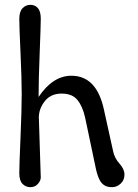

<svg xmlns="http://www.w3.org/2000/svg" viewBox="-20 -770 571 796"><path d="M394 -22Q383 -43 377 -73L333 -282Q323 -328 301.5 -355Q280 -382 235.5 -382Q191 -382 166.5 -351.5Q142 -321 141 -285Q149 -48 149 -34.5Q149 -21 137 -7.5Q125 6 106 6Q87 6 73.5 -7.5Q60 -21 60 -52Q60 -83 65 -199.5Q70 -316 70 -380Q70 -444 65 -552Q60 -660 60 -691Q60 -722 73.5 -736Q87 -750 106 -750Q125 -750 137 -736.5Q149 -723 149 -692.5Q149 -662 144.5 -550.5Q140 -439 140 -368Q199 -456 276 -456Q381 -456 411 -315L449 -143Q455 -114 475.5 -91.5Q496 -69 496 -46Q496 -23 480 -8.5Q464 6 445 6Q426 6 414 -1Q402 -8 394 -22Z"/></svg>

Font: Macondo Swash Caps
Style: Regular
Weight: 400
Designer: John Vargas Beltran
Foundry: John Vargas Beltran
Version: Version 2.001